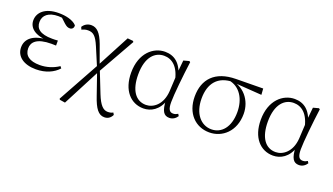

<svg xmlns="http://www.w3.org/2000/svg" viewBox="-65 -1006 2938 1694"><g transform="rotate(20 1403.5 -158.5)"><path d="M239 14C331 14 403 -20 448 -70L435 -87C383 -52 321 -33 258 -33C162 -33 113 -70 113 -138C113 -195 155 -245 293 -245C303 -245 312 -245 336 -244V-291C312 -289 297 -289 282 -289C168 -289 127 -329 127 -390C127 -453 175 -495 268 -495C295 -495 313 -492 347 -485L343 -502L289 -504L344 -453C366 -434 378 -428 398 -428C418 -428 435 -444 431 -469C396 -507 328 -522 262 -522C133 -522 71 -459 71 -385C71 -317 128 -263 259 -259V-267C113 -264 51 -203 51 -125C51 -40 124 14 239 14Z M531 194 582 202 767 -154 966 -506 960 -515 908 -520 745 -212 526 185ZM951 205C986 205 1009 187 1024 157L1013 138C998 147 983 150 963 150C922 150 888 118 851 25L770 -180L748 -154H754L825 51C861 158 896 205 951 205ZM742 -185 766 -209H758L693 -389C658 -482 621 -520 568 -520C532 -520 504 -501 488 -475L498 -452C514 -460 532 -467 556 -467C605 -467 632 -445 669 -358Z M1248 14C1318 14 1391 -26 1423 -128H1411C1415 -22 1440 14 1492 14C1524 14 1550 -4 1566 -29L1555 -47C1541 -39 1530 -33 1511 -33C1479 -33 1461 -53 1461 -123C1461 -194 1480 -377 1498 -511L1488 -518L1436 -504L1425 -393L1415 -207C1406 -78 1326 -23 1259 -23C1162 -23 1104 -106 1104 -253C1104 -419 1180 -486 1264 -486C1336 -486 1407 -439 1431 -296L1453 -349H1445C1415 -473 1348 -522 1260 -522C1152 -522 1040 -432 1040 -247C1040 -81 1129 14 1248 14Z M1867 14C1988 14 2098 -78 2098 -243C2098 -369 2012 -478 1881 -487L1871 -478C1982 -462 2040 -359 2040 -239C2040 -96 1969 -18 1875 -18C1777 -18 1702 -103 1702 -245C1702 -386 1771 -475 1916 -476L1929 -473L2187 -455L2183 -513L1928 -510C1733 -508 1639 -403 1639 -241C1639 -84 1736 14 1867 14Z M2465 14C2535 14 2608 -26 2640 -128H2628C2632 -22 2657 14 2709 14C2741 14 2767 -4 2783 -29L2772 -47C2758 -39 2747 -33 2728 -33C2696 -33 2678 -53 2678 -123C2678 -194 2697 -377 2715 -511L2705 -518L2653 -504L2642 -393L2632 -207C2623 -78 2543 -23 2476 -23C2379 -23 2321 -106 2321 -253C2321 -419 2397 -486 2481 -486C2553 -486 2624 -439 2648 -296L2670 -349H2662C2632 -473 2565 -522 2477 -522C2369 -522 2257 -432 2257 -247C2257 -81 2346 14 2465 14Z"/></g></svg>

Font: Source Han Serif CN VF
Style: Regular
Weight: 250
Designer: Ryoko NISHIZUKA 西塚涼子 (kana & ideographs); Frank Grießhammer (Latin, Greek & Cyrillic); Wenlong ZHANG 张文龙 (bopomofo); San
Foundry: Adobe
Version: Version 2.002;hotconv 1.1.0;makeotfexe 2.6.0